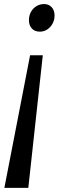

<svg xmlns="http://www.w3.org/2000/svg" viewBox="-20 -768 282 922"><path d="M172 -616Q146.5 -616 132.8 -631.2Q119 -646.5 119 -671Q119 -694 129 -711.5Q139 -729 155.5 -738.8Q172 -748.5 192 -748.5Q214 -748.5 228 -733.5Q242 -718.5 242 -693.5Q242 -672 232.2 -654.2Q222.5 -636.5 206.5 -626.2Q190.5 -616 172 -616ZM185.5 -502.5 116 134H1L124.5 -502.5Z"/></svg>

Font: Merriweather Text
Style: Italic
Weight: 400
Italic angle: -7.8°
Designer: Eben Sorkin
Foundry: Eben Sorkin
Version: Version 2.100